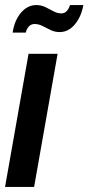

<svg xmlns="http://www.w3.org/2000/svg" viewBox="-23 -740 350 760"><path d="M-3 0 90 -527H205L112 0ZM27 -611Q32 -645 46 -669.5Q60 -694 79 -707Q98 -720 120 -720Q140 -720 156.5 -712Q173 -704 188.5 -695.5Q204 -687 220 -687Q233 -687 241.5 -696.5Q250 -706 254 -720H307Q301 -687 287 -663Q273 -639 254.5 -626Q236 -613 213 -613Q194 -613 177.5 -621Q161 -629 145.5 -637Q130 -645 114 -645Q100 -645 91 -635Q82 -625 79 -611Z"/></svg>

Font: Archivo ExtraCondensed
Style: Bold Italic
Weight: 700
Width: 2
Italic angle: -10°
Designer: Hector Gatti
Foundry: Omnibus-Type
Version: Version 2.001